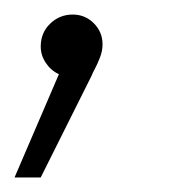

<svg xmlns="http://www.w3.org/2000/svg" viewBox="-43 -101 263 264"><path d="M98 -40Q98 -31 94.5 -22Q91 -13 87.5 -6.5Q84 0 83 3L13 143H-23L38 1Q27 -4 20 -14.5Q13 -25 13 -37Q13 -56 26 -68.5Q39 -81 57 -81Q74 -81 86 -69Q98 -57 98 -40Z"/></svg>

Font: Idrija
Style: Italic
Weight: 300
Italic angle: -11.3°
Designer: Julieta Ulanovsky
Foundry: Julieta Ulanovsky
Version: Version 7.200